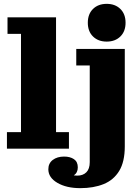

<svg xmlns="http://www.w3.org/2000/svg" viewBox="-20 -772 716 997"><path d="M16 0V-86H89V-596H19V-682H271V-86H338V0ZM446 70V-432H376V-518H628V-12ZM313 41Q344 41 364 54.5Q384 68 384 97Q384 125 363.5 138.5Q343 152 312 153L325 123Q333 130 347 135Q361 140 381 140L397 205Q325 205 278 177.5Q231 150 231 107Q231 76 254 58.5Q277 41 313 41ZM381 140Q411 140 428.5 122.5Q446 105 446 70L628 -12Q628 68 599 115.5Q570 163 518 184Q466 205 397 205ZM534 -556Q490 -556 463 -582.5Q436 -609 436 -654Q436 -699 463 -725.5Q490 -752 534 -752Q578 -752 605 -725.5Q632 -699 632 -654Q632 -609 605 -582.5Q578 -556 534 -556Z"/></svg>

Font: Montagu Slab 144pt
Style: Bold
Weight: 700
Designer: Florian Karsten
Foundry: Florian Karsten
Version: Version 1.000